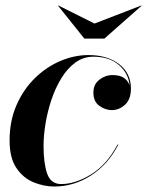

<svg xmlns="http://www.w3.org/2000/svg" viewBox="-20 -671 537 701"><path d="M325 -585 496 -651 497 -650 361 -530H288L192 -650L193 -651ZM453 -360Q449.2 -402.8 414.4 -433.4Q379.5 -464 321 -464Q284.1 -464 254.9 -442.4Q225.6 -420.9 203.8 -385.1Q182 -349.4 167.6 -306.2Q153.2 -263 146.1 -219.1Q139 -175.2 139 -138Q139 -75 152.2 -37Q165.5 1 203 1Q254.8 1 312.4 -34.2Q370 -69.5 409 -143H412Q374.5 -70.2 311.9 -30.1Q249.2 10 178 10Q140.5 10 102.9 -5.3Q65.2 -20.6 40.1 -57.3Q15 -94 15 -158Q15 -229.2 40.1 -286.8Q65.1 -344.2 106.9 -385.2Q148.6 -426.2 199.8 -448.1Q250.9 -470 303 -470Q372 -470 415 -436.8Q458 -403.5 458 -348Q458 -308.2 436.5 -288.6Q415 -269 388 -269Q364.8 -269 342.9 -284.5Q321 -300 321 -333Q321 -363.8 343.4 -380.4Q365.8 -397 389 -397Q417.5 -397 432.2 -386.8Q447 -376.5 453 -360Z"/></svg>

Font: Bodoni* 72 Medium
Style: Italic
Weight: 500
Italic angle: -13°
Version: Version 1.002; ttfautohint (v0.97) -l 8 -r 50 -G 200 -x 14 -